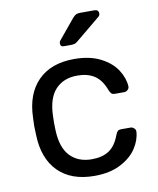

<svg xmlns="http://www.w3.org/2000/svg" viewBox="-83 -797 717 873"><g transform="rotate(-10 275.0 -361.0)"><path d="M51.8 -259.8 53.2 -299.8Q56.2 -408.7 116 -469.2Q175.8 -529.8 283.2 -529.8Q355 -529.8 404.5 -504.4Q454.1 -479 478.5 -440.9Q502.9 -402.8 504.9 -365.2Q505.9 -356.4 498.5 -349.1Q491.2 -341.8 481.9 -341.8H438Q428.2 -341.8 423.1 -346.4Q418 -351.1 413.1 -362.8Q395 -411.6 363.5 -432.4Q332 -453.1 284.2 -453.1Q221.2 -453.1 184.1 -414.1Q147 -375 144 -294.9L143.1 -259.8L144 -225.1Q147 -145 184.1 -106Q221.2 -66.9 284.2 -66.9Q333 -66.9 364 -87.4Q395 -107.9 413.1 -157.2Q418 -169.4 423.1 -173.8Q428.2 -178.2 438 -178.2H481.9Q490.7 -178.2 498.3 -171.1Q505.9 -164.1 504.9 -154.8Q502.9 -117.7 478.5 -79.8Q454.1 -42 404.5 -16.1Q355 9.8 283.2 9.8Q175.8 9.8 116 -50.5Q56.2 -110.8 53.2 -220.2ZM231.9 -610.8Q231.9 -618.7 236.8 -624L311 -713.9Q320.8 -725.1 327.9 -728.5Q335 -731.9 348.1 -731.9H413.1Q432.1 -731.9 432.1 -712.9Q432.1 -706.1 427.2 -701.2L312 -606Q304.2 -599.1 297.1 -597.2Q290 -595.2 278.8 -595.2H248Q231.9 -594.7 231.9 -610.8Z"/></g></svg>

Font: Rubik AZ
Style: Regular
Weight: 400
Designer: Hubert and Fischer
Foundry: Hubert & Fischer
Version: Version 2.000